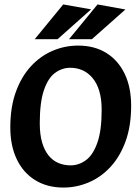

<svg xmlns="http://www.w3.org/2000/svg" viewBox="-20 -833 634 868"><path d="M266.7 14.9Q193.5 14.9 139.5 -18.3Q85.4 -51.5 56 -112.7Q26.6 -173.8 26.6 -257.1Q26.6 -348.8 51.8 -418Q77 -487.1 120.1 -533.7Q163.2 -580.2 218.2 -603.5Q273.2 -626.9 332.8 -626.9Q407 -626.9 460.5 -593.7Q514.1 -560.5 543.5 -499.6Q572.9 -438.7 572.9 -354.9Q572.9 -263.2 547.7 -194Q522.5 -124.9 479.4 -78.3Q436.3 -31.8 381.3 -8.5Q326.3 14.9 266.7 14.9ZM298.9 -85.4Q336.3 -85.4 368.4 -108.8Q400.5 -132.3 420 -187.4Q439.6 -242.5 439.6 -336.1Q439.6 -385.9 428.7 -421.8Q417.8 -457.6 398 -480.9Q378.3 -504.1 352.8 -515.4Q327.3 -526.6 298 -526.6Q260.1 -526.6 228.4 -503.1Q196.8 -479.6 178.3 -424.5Q159.8 -369.4 159.8 -275.9Q159.8 -225 170.4 -188.8Q181.1 -152.7 199.9 -129.8Q218.6 -106.8 244.1 -96.1Q269.7 -85.4 298.9 -85.4ZM292.1 -655.9 420.9 -812.9 546.9 -790.1 395.5 -655.9ZM137 -655.9 265.8 -812.9 391.8 -790.7 240.4 -655.9Z"/></svg>

Font: Ancizar Sans Thin
Style: Italic
Weight: 100
Italic angle: -4°
Designer: Cesar Puertas, Viviana Monsalve, Julian Moncada, Julian Prieto, Jose Castro, Mariel Hernandez, Felipe Aragon, Sara Alarc
Version: Version 8.100